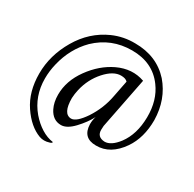

<svg xmlns="http://www.w3.org/2000/svg" viewBox="-129 -567 836 829"><g transform="rotate(30 289.5 -152.0)"><path d="M378 -35Q378 0 416 2Q448 2 481 -41Q522 -96 523 -181Q524 -266 481 -324Q426 -399 323 -399Q220 -399 147 -329Q87 -269 66 -180Q57 -143 57 -106Q57 -18 111 46Q136 75 165 93Q194 111 224 115Q224 121 212 124Q187 132 164 124Q110 104 67.5 41Q25 -22 25 -112.5Q25 -203 74.5 -287.5Q124 -372 209 -410Q261 -433 319 -432Q427 -432 493 -359Q554 -288 556 -186Q556 -98 515 -38Q464 36 392 35Q326 35 324 -32Q324 -54 330 -71Q312 -36 279 -1Q246 34 217 34Q176 34 155 -8Q141 -36 141 -74Q141 -143 187 -206.5Q233 -270 296 -300Q364 -332 429 -309L379 -55Q378 -46 378 -35ZM336 -281Q298 -281 259 -237.5Q220 -194 206 -134Q201 -112 200 -91Q200 -13 241 -12Q267 -12 303 -65Q341 -123 353 -189L369 -270Q359 -281 336 -281Z"/></g></svg>

Font: AMoshref-Naskh
Style: Naskh
Weight: 500
Version: Version 0.001